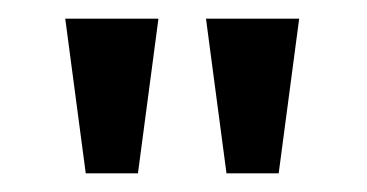

<svg xmlns="http://www.w3.org/2000/svg" viewBox="-20 -520 394 206"><path d="M201 -500H301L279 -334H223ZM50 -500H150L128 -334H72Z"/></svg>

Font: Tokeely Brookings
Style: Regular
Weight: 400
Designer: Peter Wiegel
Foundry: Peter Wiegel
Version: Version 2.001